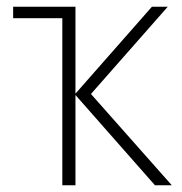

<svg xmlns="http://www.w3.org/2000/svg" viewBox="-20 -550 539 570"><path d="M478 -530 250 -271 490 0H440L204 -268V0H165V-496H19V-530H204V-272L431 -530Z"/></svg>

Font: Noto Sans Disp ExtLt
Style: Regular
Weight: 200
Designer: Monotype Design Team
Foundry: Monotype Imaging Inc.
Version: Version 2.000;GOOG;noto-source:20170915:90ef993387c0